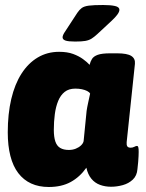

<svg xmlns="http://www.w3.org/2000/svg" viewBox="-20 -738 585 767"><path d="M175 9Q135 9 104.5 -5Q74 -19 53 -46.5Q32 -74 21.5 -115Q11 -156 11 -209Q11 -283 25 -342.5Q39 -402 66 -444Q93 -486 131 -508.5Q169 -531 216 -531Q249 -531 272 -522.5Q295 -514 311.5 -502Q328 -490 338 -479Q341 -492 347.5 -502.5Q354 -513 370.5 -519Q387 -525 420 -525H448Q488 -525 504.5 -514.5Q521 -504 519 -483L486 -170Q485 -159 488.5 -153.5Q492 -148 502 -148Q510 -148 516.5 -151.5Q523 -155 527 -155Q531 -155 532.5 -149.5Q534 -144 534 -131Q534 -124 533.5 -114Q533 -104 532 -91Q531 -78 529 -62Q527 -36 510.5 -20.5Q494 -5 470.5 1.5Q447 8 424 8Q400 8 379.5 0.5Q359 -7 345 -24Q331 -41 325 -68Q299 -31 262.5 -11Q226 9 175 9ZM255 -139Q270 -139 282.5 -144Q295 -149 303.5 -157Q312 -165 314 -174L326 -295Q328 -309 332 -327Q336 -345 340 -364Q337 -370 328 -374.5Q319 -379 307 -381.5Q295 -384 281 -384Q255 -384 238.5 -371Q222 -358 212.5 -335Q203 -312 199 -282Q195 -252 195 -219Q195 -191 201 -173Q207 -155 220.5 -147Q234 -139 255 -139ZM280 -572Q253 -572 241.5 -576Q230 -580 230 -589Q230 -593 232.5 -599Q235 -605 242 -615L289 -687Q297 -699 306.5 -706Q316 -713 335 -715.5Q354 -718 392 -718Q422 -718 439.5 -714Q457 -710 457 -699Q457 -691 449 -680Q441 -669 426 -655L369 -602Q356 -590 345.5 -583.5Q335 -577 320.5 -574.5Q306 -572 280 -572Z"/></svg>

Font: Asap Black
Style: Italic
Weight: 900
Italic angle: -6°
Designer: Pablo Cosgaya
Foundry: Omnibus-Type
Version: Version 3.001